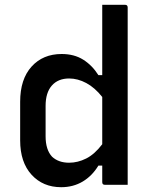

<svg xmlns="http://www.w3.org/2000/svg" viewBox="-20 -770 640 800"><path d="M237 -545Q289 -545 326.5 -521.5Q364 -498 390 -457H406V-750H501Q512 -750 512 -739V0H417Q406 0 406 -11V-80H390Q364 -37 324.5 -13.5Q285 10 235 10Q159 10 111.5 -42Q64 -94 64 -185V-346Q64 -440 111.5 -492.5Q159 -545 237 -545ZM197 -117Q224 -92 268 -92Q304 -92 339 -109.5Q374 -127 406 -169V-366Q375 -405 339.5 -424Q304 -443 268 -443Q222 -443 196 -413.5Q170 -384 170 -329V-202Q170 -146 197 -117Z"/></svg>

Font: Recursive Sn Lnr St Med
Style: Regular
Weight: 500
Version: Version 1.085;hotconv 1.1.0;makeotfexe 2.6.0; ttfautohint (v